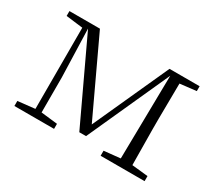

<svg xmlns="http://www.w3.org/2000/svg" viewBox="-101 -699 992 889"><g transform="rotate(30 394.5 -254.0)"><path d="M137 0H258V-27L170 -37V-224L162 -481L367 -45H403L601 -482L597 -223L594 -36L507 -27V0H742V-27L656 -36L654 -226V-283L656 -472L743 -482V-508H582L399 -105L210 -508H47V-482L137 -471V-37L46 -27V0Z"/></g></svg>

Font: Noto Serif CJK HK ExtraLight
Style: Regular
Weight: 200
Designer: Ryoko NISHIZUKA 西塚涼子 (kana & ideographs); Frank Grießhammer (Latin, Greek & Cyrillic); Wenlong ZHANG 张文龙 (bopomofo); San
Foundry: Adobe
Version: Version 2.001;hotconv 1.1.0;makeotfexe 2.6.0